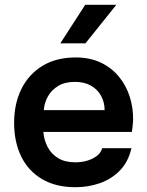

<svg xmlns="http://www.w3.org/2000/svg" viewBox="-20 -775 614 802"><path d="M295 7Q213 7 155.5 -27Q98 -61 68.5 -121.5Q39 -182 39 -262Q39 -342 69.5 -403.5Q100 -465 157.5 -500Q215 -535 296 -535Q356 -535 401 -513.5Q446 -492 476.5 -455Q507 -418 522 -371Q537 -324 536 -272Q535 -260 534 -248.5Q533 -237 531 -224H161Q164 -189 179.5 -160Q195 -131 223.5 -114Q252 -97 295 -97Q320 -97 343 -103.5Q366 -110 383.5 -123Q401 -136 407 -156H529Q516 -99 481 -63Q446 -27 397.5 -10Q349 7 295 7ZM163 -315H417Q417 -348 402 -375Q387 -402 359.5 -417.5Q332 -433 293 -433Q251 -433 223 -416Q195 -399 180 -372Q165 -345 163 -315ZM232 -594 336 -755H466L337 -594Z"/></svg>

Font: Onest SemiBold
Style: Regular
Weight: 600
Designer: Dmitri Voloshin, Andrey Kudryavtsev
Foundry: Dmitri Voloshin, Andrey Kudryavtsev
Version: Version 1.000;gftools[0.9.33]